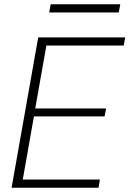

<svg xmlns="http://www.w3.org/2000/svg" viewBox="-20 -874 603 894"><path d="M34 0 158 -700H563L556 -662H196L144 -369H474L467 -332H138L86 -38H445L439 0ZM209 -816 216 -854H540L533 -816Z"/></svg>

Font: DM Sans 12pt ExtraLight
Style: Italic
Weight: 250
Italic angle: -10°
Version: Version 4.004;gftools[0.9.30]